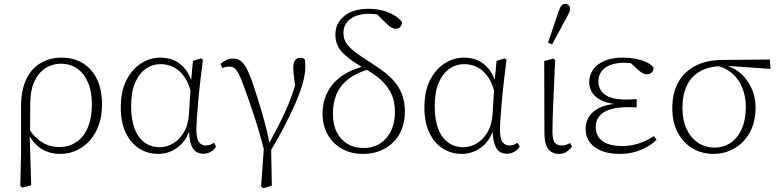

<svg xmlns="http://www.w3.org/2000/svg" viewBox="-20 -791 4063 1003"><path d="M86 181 90 11V-235Q90 -319 116.5 -375.5Q143 -432 191 -461Q239 -490 302 -490Q365 -490 412.5 -461Q460 -432 486.5 -377.5Q513 -323 513 -246Q513 -167 483.5 -108.5Q454 -50 404 -18.5Q354 13 293 13Q255 13 222 -0.5Q189 -14 164.5 -39.5Q140 -65 124 -101H118L127 -124Q147 -92 171.5 -69.5Q196 -47 224.5 -35Q253 -23 289 -23Q342 -23 380.5 -50Q419 -77 439.5 -127Q460 -177 460 -245Q460 -313 439.5 -360.5Q419 -408 383 -433Q347 -458 300 -458Q252 -458 215.5 -433.5Q179 -409 158.5 -363Q138 -317 138 -251L137 -94L135 -89L143 177L97 189Z M807 13Q751 13 706.5 -15.5Q662 -44 636.5 -98.5Q611 -153 611 -230Q611 -316 641 -373.5Q671 -431 718 -460.5Q765 -490 818 -490Q860 -490 893.5 -474Q927 -458 951.5 -425Q976 -392 990 -338H1002L984 -277Q973 -343 948 -382Q923 -421 890 -438.5Q857 -456 820 -456Q777 -456 742 -432Q707 -408 686 -359.5Q665 -311 665 -235Q665 -168 682.5 -120.5Q700 -73 734 -47.5Q768 -22 815 -22Q849 -22 882 -40.5Q915 -59 939 -97.5Q963 -136 967 -195L978 -366L988 -473L1030 -486L1040 -479Q1034 -430 1027.5 -376.5Q1021 -323 1016.5 -272.5Q1012 -222 1009 -180.5Q1006 -139 1006 -115Q1006 -66 1019.5 -48.5Q1033 -31 1056 -31Q1069 -31 1078.5 -35Q1088 -39 1098 -45L1109 -25Q1099 -9 1081.5 1.5Q1064 12 1042 12Q1019 12 1002.5 0.5Q986 -11 977 -39.5Q968 -68 967 -117H972Q959 -73 933.5 -44.5Q908 -16 875.5 -1.5Q843 13 807 13Z M1344 184 1361 -55 1363 6Q1335 -103 1307.5 -186.5Q1280 -270 1255 -337Q1239 -382 1227.5 -404.5Q1216 -427 1205 -435Q1194 -443 1177 -443Q1168 -443 1158.5 -441Q1149 -439 1141 -436L1132 -457Q1145 -469 1161 -477Q1177 -485 1198 -485Q1219 -485 1235 -474.5Q1251 -464 1266.5 -436.5Q1282 -409 1300 -357Q1313 -318 1328 -270.5Q1343 -223 1359 -165.5Q1375 -108 1389 -39L1396 -38L1400 179L1356 192ZM1393 -2 1377 -27Q1405 -78 1427.5 -121Q1450 -164 1468.5 -204.5Q1487 -245 1503 -288.5Q1519 -332 1533 -384L1527 -303Q1522 -344 1518.5 -368Q1515 -392 1513.5 -408Q1512 -424 1512 -437Q1512 -465 1522 -477Q1532 -489 1549 -489Q1558 -489 1563.5 -487Q1569 -485 1572 -481Q1574 -472 1574.5 -462.5Q1575 -453 1575 -442Q1575 -403 1560 -351.5Q1545 -300 1519 -241.5Q1493 -183 1460.5 -121.5Q1428 -60 1393 -2Z M1876 13Q1814 13 1766.5 -13.5Q1719 -40 1692 -87.5Q1665 -135 1665 -197Q1665 -249 1682 -290.5Q1699 -332 1729 -363Q1759 -394 1800.5 -415Q1842 -436 1892 -447V-456L1922 -433Q1847 -414 1802 -379.5Q1757 -345 1738 -299Q1719 -253 1719 -198Q1719 -141 1739 -101Q1759 -61 1795 -39.5Q1831 -18 1878 -18Q1930 -18 1967 -42.5Q2004 -67 2023.5 -109Q2043 -151 2043 -206Q2043 -262 2023.5 -302.5Q2004 -343 1969.5 -374Q1935 -405 1889 -430Q1830 -464 1795.5 -492Q1761 -520 1746.5 -547.5Q1732 -575 1732 -609Q1732 -671 1779 -708Q1826 -745 1906 -745Q1942 -745 1975 -737Q2008 -729 2035.5 -713.5Q2063 -698 2080 -676Q2080 -660 2071 -650.5Q2062 -641 2048 -641Q2035 -641 2022.5 -648.5Q2010 -656 1996 -671L1938 -727L1993 -719L1998 -700Q1979 -710 1956.5 -714.5Q1934 -719 1909 -719Q1846 -719 1810 -691.5Q1774 -664 1774 -619Q1774 -593 1785.5 -571.5Q1797 -550 1828.5 -524.5Q1860 -499 1921 -461Q1967 -432 2000.5 -404Q2034 -376 2054.5 -346.5Q2075 -317 2085 -283Q2095 -249 2095 -208Q2095 -159 2080 -119Q2065 -79 2035.5 -49Q2006 -19 1965.5 -3Q1925 13 1876 13Z M2393 13Q2337 13 2292.5 -15.5Q2248 -44 2222.5 -98.5Q2197 -153 2197 -230Q2197 -316 2227 -373.5Q2257 -431 2304 -460.5Q2351 -490 2404 -490Q2446 -490 2479.5 -474Q2513 -458 2537.5 -425Q2562 -392 2576 -338H2588L2570 -277Q2559 -343 2534 -382Q2509 -421 2476 -438.5Q2443 -456 2406 -456Q2363 -456 2328 -432Q2293 -408 2272 -359.5Q2251 -311 2251 -235Q2251 -168 2268.5 -120.5Q2286 -73 2320 -47.5Q2354 -22 2401 -22Q2435 -22 2468 -40.5Q2501 -59 2525 -97.5Q2549 -136 2553 -195L2564 -366L2574 -473L2616 -486L2626 -479Q2620 -430 2613.5 -376.5Q2607 -323 2602.5 -272.5Q2598 -222 2595 -180.5Q2592 -139 2592 -115Q2592 -66 2605.5 -48.5Q2619 -31 2642 -31Q2655 -31 2664.5 -35Q2674 -39 2684 -45L2695 -25Q2685 -9 2667.5 1.5Q2650 12 2628 12Q2605 12 2588.5 0.5Q2572 -11 2563 -39.5Q2554 -68 2553 -117H2558Q2545 -73 2519.5 -44.5Q2494 -16 2461.5 -1.5Q2429 13 2393 13Z M2900 13Q2876 13 2859 2Q2842 -9 2833 -33Q2824 -57 2824 -99L2823 -472L2870 -485L2880 -477Q2877 -400 2874 -342Q2871 -284 2869.5 -240.5Q2868 -197 2867 -164.5Q2866 -132 2866 -105Q2866 -60 2878.5 -45.5Q2891 -31 2914 -31Q2929 -31 2939.5 -35Q2950 -39 2959 -44L2968 -25Q2958 -11 2941 1Q2924 13 2900 13ZM2843 -568 2897 -728Q2904 -750 2912 -760.5Q2920 -771 2932 -771Q2943 -771 2950.5 -764Q2958 -757 2958 -746Q2958 -736 2954 -727Q2950 -718 2940 -699L2864 -559Z M3216 13Q3162 13 3122 -3Q3082 -19 3060.5 -48.5Q3039 -78 3039 -118Q3039 -156 3059.5 -185.5Q3080 -215 3121 -232Q3162 -249 3223 -250V-245Q3168 -247 3131 -262.5Q3094 -278 3076 -303.5Q3058 -329 3058 -362Q3058 -397 3077.5 -426Q3097 -455 3136.5 -472.5Q3176 -490 3234 -490Q3267 -490 3297 -484.5Q3327 -479 3352 -468.5Q3377 -458 3393 -440Q3396 -424 3386 -413.5Q3376 -403 3361 -403Q3351 -403 3343.5 -406Q3336 -409 3328 -414.5Q3320 -420 3310 -429L3265 -471L3315 -467L3321 -452Q3297 -458 3279.5 -460.5Q3262 -463 3239 -463Q3196 -463 3166 -450.5Q3136 -438 3121 -416.5Q3106 -395 3106 -365Q3106 -337 3120.5 -316Q3135 -295 3166.5 -283Q3198 -271 3250 -271Q3262 -271 3275 -271.5Q3288 -272 3306 -273V-230Q3288 -231 3278 -231Q3268 -231 3259 -231Q3213 -231 3180.5 -223Q3148 -215 3128.5 -200.5Q3109 -186 3100.5 -167.5Q3092 -149 3092 -128Q3092 -96 3108 -73.5Q3124 -51 3155 -39.5Q3186 -28 3231 -28Q3276 -28 3318 -42Q3360 -56 3396 -80L3410 -61Q3389 -40 3360 -23.5Q3331 -7 3295.5 3Q3260 13 3216 13Z M3708 13Q3646 13 3597.5 -16Q3549 -45 3520.5 -98.5Q3492 -152 3492 -226Q3492 -303 3522 -359Q3552 -415 3611.5 -446.5Q3671 -478 3758 -478L4002 -480L4005 -431L3765 -448L3754 -446Q3684 -445 3637.5 -418.5Q3591 -392 3568 -343.5Q3545 -295 3545 -228Q3545 -163 3567 -116.5Q3589 -70 3627 -45Q3665 -20 3713 -20Q3759 -20 3796 -44.5Q3833 -69 3854.5 -116.5Q3876 -164 3876 -233Q3876 -275 3865 -311.5Q3854 -348 3833.5 -376.5Q3813 -405 3783.5 -423.5Q3754 -442 3718 -448L3726 -458Q3770 -455 3807 -436Q3844 -417 3870.5 -386Q3897 -355 3912 -315.5Q3927 -276 3927 -230Q3927 -152 3896 -97.5Q3865 -43 3815 -15Q3765 13 3708 13Z"/></svg>

Font: Source Serif 4 18pt Light
Style: Regular
Weight: 300
Designer: Frank Grießhammer
Foundry: Adobe Systems Incorporated
Version: Version 4.004;hotconv 1.0.116;makeotfexe 2.5.65601